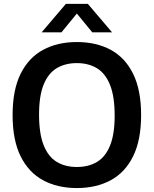

<svg xmlns="http://www.w3.org/2000/svg" viewBox="-20 -968 800 998"><path d="M379.5 9.5Q279 9.5 204 -31Q129 -71.5 87.2 -155.5Q45.5 -239.5 45.5 -370Q45.5 -500.5 87.2 -584.5Q129 -668.5 204 -709Q279 -749.5 379.5 -749.5Q480.5 -749.5 555.5 -709Q630.5 -668.5 672 -584.2Q713.5 -500 713.5 -370Q713.5 -240 672 -155.8Q630.5 -71.5 555.2 -31Q480 9.5 379.5 9.5ZM379.5 -100Q440.5 -100 484.5 -126.5Q528.5 -153 552.2 -211.8Q576 -270.5 576 -367Q576 -466.5 552 -526.5Q528 -586.5 484 -613.2Q440 -640 379.5 -640Q319.5 -640 275.2 -613.8Q231 -587.5 207 -528.8Q183 -470 183 -373Q183 -273 207 -213Q231 -153 275 -126.5Q319 -100 379.5 -100ZM196.5 -800 322.5 -948H436.5L562.5 -800H459.5L368.5 -911H390.5L299.5 -800Z"/></svg>

Font: Encode Sans Condensed Thin SemiBold
Style: Regular
Weight: 600
Version: Version 3.002